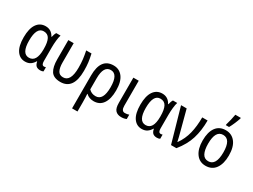

<svg xmlns="http://www.w3.org/2000/svg" viewBox="-64 -1579 3439 2605"><g transform="rotate(30 1656.0 -276.5)"><path d="M363 -74H369Q378 -27 401 -8.5Q424 10 463 10Q494 10 511 -1V-66Q497 -61 482 -61Q445 -61 445 -124V-338Q445 -393 451 -448.5Q457 -504 468 -537H401Q391 -522 384 -501.5Q377 -481 373 -462H368Q323 -547 232 -547Q144 -547 95 -475.5Q46 -404 46 -267Q46 -130 94.5 -60Q143 10 225 10Q275 10 308.5 -13Q342 -36 363 -74ZM132 -266Q132 -474 243 -474Q307 -474 334.5 -422.5Q362 -371 362 -267V-259Q362 -62 245 -62Q132 -62 132 -266Z M983 -281Q983 -357 976 -411.5Q969 -466 953 -537H870Q884 -471 891 -411.5Q898 -352 898 -282Q898 -63 779 -63Q720 -63 697 -109Q674 -155 674 -234V-537H590V-237Q590 -117 630 -54Q670 9 777 10Q983 10 983 -281Z M1407 -269Q1407 -62 1289 -62Q1223 -62 1182 -107V-280Q1182 -474 1294 -474Q1407 -474 1407 -269ZM1297 -547Q1097 -547 1097 -276V240H1182V98Q1182 61 1180.5 26Q1179 -9 1177 -34H1182Q1228 10 1300 10Q1394 10 1444 -63Q1494 -136 1494 -269Q1494 -406 1440.5 -476.5Q1387 -547 1297 -547Z M1609 -537V-143Q1609 -57 1641.5 -23.5Q1674 10 1731 10Q1779 10 1812 -6V-74Q1783 -63 1748 -63Q1693 -63 1693 -144V-537Z M2191 -74H2197Q2206 -27 2229 -8.5Q2252 10 2291 10Q2322 10 2339 -1V-66Q2325 -61 2310 -61Q2273 -61 2273 -124V-338Q2273 -393 2279 -448.5Q2285 -504 2296 -537H2229Q2219 -522 2212 -501.5Q2205 -481 2201 -462H2196Q2151 -547 2060 -547Q1972 -547 1923 -475.5Q1874 -404 1874 -267Q1874 -130 1922.5 -60Q1971 10 2053 10Q2103 10 2136.5 -13Q2170 -36 2191 -74ZM1960 -266Q1960 -474 2071 -474Q2135 -474 2162.5 -422.5Q2190 -371 2190 -267V-259Q2190 -62 2073 -62Q1960 -62 1960 -266Z M2509 0H2593Q2693 -123 2732.5 -251Q2772 -379 2772 -537H2688Q2688 -398 2660.5 -286.5Q2633 -175 2566 -81H2562Q2557 -107 2546.5 -148.5Q2536 -190 2526 -227L2444 -537H2356Z M3068 -606Q3090 -645 3111.5 -696Q3133 -747 3144 -782V-793H3059Q3054 -761 3041 -705Q3028 -649 3018 -619V-606ZM3055 -547Q2955 -547 2902 -474.5Q2849 -402 2849 -269Q2849 -139 2903.5 -64.5Q2958 10 3052 10Q3153 10 3206.5 -65Q3260 -140 3260 -269Q3260 -404 3204 -475.5Q3148 -547 3055 -547ZM3054 -474Q3174 -474 3174 -269Q3174 -62 3054 -62Q2992 -62 2963.5 -116Q2935 -170 2935 -269Q2935 -474 3054 -474Z"/></g></svg>

Font: Noto Sans Display SemiCondensed
Style: Regular
Weight: 400
Width: 4
Designer: Monotype Design team
Foundry: Monotype Imaging Inc.
Version: 1.000